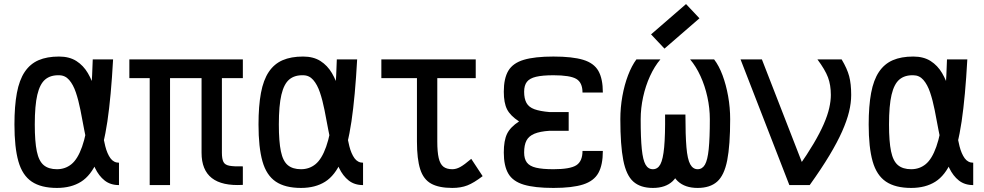

<svg xmlns="http://www.w3.org/2000/svg" viewBox="-20 -910 4840 944"><path d="M565 -110V0Q523 0 494.5 -22.5Q466 -45 447.5 -83.5Q429 -122 416.5 -170Q404 -218 394.5 -269.5Q385 -321 375.5 -369Q366 -417 353 -455.5Q340 -494 320 -517Q300 -540 270 -540Q228 -541 202 -519Q176 -497 163.5 -444Q151 -391 151 -298Q151 -214 161 -166Q171 -118 195 -98Q219 -78 260 -78Q301 -78 331.5 -103Q362 -128 383.5 -188.5Q405 -249 418 -353.5Q431 -458 436 -618H536Q526 -435 508 -313Q490 -191 458.5 -119Q427 -47 378.5 -16.5Q330 14 260 14Q182 14 136 -17Q90 -48 70.5 -116.5Q51 -185 51 -298Q51 -389 63 -453Q75 -517 101.5 -556.5Q128 -596 169.5 -614Q211 -632 270 -632Q321 -632 355.5 -610Q390 -588 412 -550.5Q434 -513 447 -467Q460 -421 467.5 -371Q475 -321 481.5 -275Q488 -229 497.5 -191.5Q507 -154 523 -132Q539 -110 565 -110Z M1174 -1Q1072 5 1021.5 -34.5Q971 -74 971 -159V-618H1174V-526H616V-618H1174V-526H1071V-159Q1071 -129 1078.5 -114Q1086 -99 1108.5 -95Q1131 -91 1174 -92ZM716 0V-593H816V0Z M1765 -110V0Q1723 0 1694.5 -22.5Q1666 -45 1647.5 -83.5Q1629 -122 1616.5 -170Q1604 -218 1594.5 -269.5Q1585 -321 1575.5 -369Q1566 -417 1553 -455.5Q1540 -494 1520 -517Q1500 -540 1470 -540Q1428 -541 1402 -519Q1376 -497 1363.5 -444Q1351 -391 1351 -298Q1351 -214 1361 -166Q1371 -118 1395 -98Q1419 -78 1460 -78Q1501 -78 1531.5 -103Q1562 -128 1583.5 -188.5Q1605 -249 1618 -353.5Q1631 -458 1636 -618H1736Q1726 -435 1708 -313Q1690 -191 1658.5 -119Q1627 -47 1578.5 -16.5Q1530 14 1460 14Q1382 14 1336 -17Q1290 -48 1270.5 -116.5Q1251 -185 1251 -298Q1251 -389 1263 -453Q1275 -517 1301.5 -556.5Q1328 -596 1369.5 -614Q1411 -632 1470 -632Q1521 -632 1555.5 -610Q1590 -588 1612 -550.5Q1634 -513 1647 -467Q1660 -421 1667.5 -371Q1675 -321 1681.5 -275Q1688 -229 1697.5 -191.5Q1707 -154 1723 -132Q1739 -110 1765 -110Z M2204 14Q2138 14 2100 -7Q2062 -28 2046 -78Q2030 -128 2030 -214V-588H2130V-214Q2130 -163 2137 -133Q2144 -103 2160 -90.5Q2176 -78 2204 -78Q2223 -78 2243 -89Q2263 -100 2297 -129L2353 -44Q2310 -11 2278 1.5Q2246 14 2204 14ZM1855 -526V-618H2319V-526Z M2701 14Q2609 14 2555.5 -2Q2502 -18 2479.5 -56Q2457 -94 2457 -160Q2457 -219 2473 -252Q2489 -285 2532 -313Q2489 -341 2473 -372.5Q2457 -404 2457 -459Q2457 -525 2479.5 -562.5Q2502 -600 2555.5 -616Q2609 -632 2701 -632Q2794 -632 2847 -616Q2900 -600 2922 -561.5Q2944 -523 2944 -455H2844Q2844 -504 2813.5 -522Q2783 -540 2701 -540Q2647 -540 2615.5 -532.5Q2584 -525 2570.5 -507.5Q2557 -490 2557 -459Q2557 -425 2568.5 -404Q2580 -383 2607.5 -373Q2635 -363 2682 -359H2776V-267H2682Q2635 -264 2607.5 -252.5Q2580 -241 2568.5 -219Q2557 -197 2557 -160Q2557 -129 2570.5 -111Q2584 -93 2615.5 -85.5Q2647 -78 2701 -78Q2783 -78 2813.5 -97.5Q2844 -117 2844 -168H2944Q2944 -99 2922 -59.5Q2900 -20 2847 -3Q2794 14 2701 14Z M3410 14Q3348 14 3312.5 -19Q3277 -52 3263 -131Q3249 -210 3250 -347H3350Q3350 -245 3355 -186Q3360 -127 3373.5 -102.5Q3387 -78 3410 -78Q3433 -78 3446 -100.5Q3459 -123 3464.5 -177Q3470 -231 3470 -324Q3470 -378 3458 -433Q3446 -488 3424 -536Q3402 -584 3373 -618H3491Q3515 -587 3532.5 -540Q3550 -493 3560 -437Q3570 -381 3570 -324Q3570 -196 3555.5 -122Q3541 -48 3506 -17Q3471 14 3410 14ZM3190 14Q3129 14 3094 -17Q3059 -48 3044.5 -122Q3030 -196 3030 -324Q3030 -381 3040 -437Q3050 -493 3068 -540Q3086 -587 3109 -618H3227Q3198 -584 3176 -536Q3154 -488 3142 -433Q3130 -378 3130 -324Q3130 -231 3135.5 -177Q3141 -123 3154 -100.5Q3167 -78 3190 -78Q3214 -78 3227 -102.5Q3240 -127 3245.5 -186Q3251 -245 3250 -347H3350Q3351 -210 3336.5 -131Q3322 -52 3287 -19Q3252 14 3190 14ZM3247 -671 3181 -741 3353 -890 3419 -820Z M3861 0 3621 -618H3726L3961 -14V0ZM3961 0 3904 -87Q3949 -151 3980 -203.5Q4011 -256 4030 -299.5Q4049 -343 4057 -378.5Q4065 -414 4065 -443Q4065 -492 4051 -529.5Q4037 -567 3999 -618H4118Q4145 -573 4155 -535.5Q4165 -498 4165 -443Q4165 -404 4154.5 -360.5Q4144 -317 4120.5 -264Q4097 -211 4058 -146Q4019 -81 3961 0Z M4765 -110V0Q4723 0 4694.5 -22.5Q4666 -45 4647.5 -83.5Q4629 -122 4616.5 -170Q4604 -218 4594.5 -269.5Q4585 -321 4575.5 -369Q4566 -417 4553 -455.5Q4540 -494 4520 -517Q4500 -540 4470 -540Q4428 -541 4402 -519Q4376 -497 4363.5 -444Q4351 -391 4351 -298Q4351 -214 4361 -166Q4371 -118 4395 -98Q4419 -78 4460 -78Q4501 -78 4531.5 -103Q4562 -128 4583.5 -188.5Q4605 -249 4618 -353.5Q4631 -458 4636 -618H4736Q4726 -435 4708 -313Q4690 -191 4658.5 -119Q4627 -47 4578.5 -16.5Q4530 14 4460 14Q4382 14 4336 -17Q4290 -48 4270.5 -116.5Q4251 -185 4251 -298Q4251 -389 4263 -453Q4275 -517 4301.5 -556.5Q4328 -596 4369.5 -614Q4411 -632 4470 -632Q4521 -632 4555.5 -610Q4590 -588 4612 -550.5Q4634 -513 4647 -467Q4660 -421 4667.5 -371Q4675 -321 4681.5 -275Q4688 -229 4697.5 -191.5Q4707 -154 4723 -132Q4739 -110 4765 -110Z"/></svg>

Font: Victor Mono Thin
Style: Regular
Weight: 100
Monospace: yes
Designer: Rune Bjørnerås
Version: Version 1.561;gftools[0.9.30]